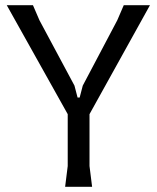

<svg xmlns="http://www.w3.org/2000/svg" viewBox="-20 -720 604 740"><path d="M231 0 241 -80V-280L6 -700H107L132 -642L267 -390L279 -344H287L299 -390L432 -642L457 -700H558L325 -280V-80L335 0Z"/></svg>

Font: AR One Sans
Style: Regular
Weight: 400
Designer: Niteesh Yadav
Foundry: Niteesh Yadav
Version: Version 1.001;gftools[0.9.33]